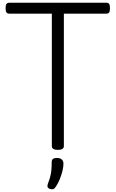

<svg xmlns="http://www.w3.org/2000/svg" viewBox="-20 -1081 846 1404"><path d="M403 15Q359 15 359 -13V-981H49Q34 -981 27.5 -990Q21 -999 21 -1021Q21 -1044 27.5 -1052.5Q34 -1061 49 -1061H757Q772 -1061 778 -1052.5Q784 -1044 784 -1021Q784 -999 778 -990Q772 -981 757 -981H447V-13Q447 1 436 8Q425 15 403 15ZM343 300Q331 295 328 286.5Q325 278 330 263Q342 232 348 208Q354 184 356 159.5Q358 135 358 105Q358 88 367.5 81Q377 74 396 74Q419 74 431.5 85Q444 96 444 115Q444 140 436.5 170Q429 200 417 229.5Q405 259 389 283Q379 299 369 302Q359 305 343 300Z"/></svg>

Font: Playwrite AR
Style: Regular
Weight: 400
Designer: Veronika Burian, José Scaglione
Foundry: TypeTogether
Version: Version 1.002